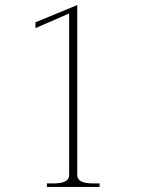

<svg xmlns="http://www.w3.org/2000/svg" viewBox="-20 -738 574 758"><path d="M165 -14H192Q222 -14 237.5 -22Q253 -30 253 -47V-685L120 -627V-650L285 -718V-47Q285 -30 300.5 -22Q316 -14 346 -14H373V0H165Z"/></svg>

Font: Taviraj Thin
Style: Regular
Weight: 100
Designer: Katatrad Team
Foundry: CadsonDemak
Version: Version 1.030